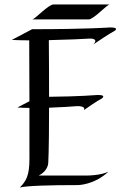

<svg xmlns="http://www.w3.org/2000/svg" viewBox="-20 -829 552 861"><path d="M429 -383C439 -387 460 -404 417 -403C417 -403 332 -396 200 -395C200 -464 200 -545 199 -649C280 -651 358 -654 383 -656C383 -656 425 -658 399 -630C476 -682 486 -686 486 -686C496 -690 518 -706 474 -706C474 -706 370 -698 124 -698L33 -650C55 -649 82 -648 111 -648C111 -527 112 -446 112 -375L58 -347C75 -346 93 -345 112 -345V-145C113 -62 109 -28 69 12C97 4 202 1 329 1C329 1 402 1 466 -59C429 -42 375 -42 375 -42H154C194 -62 196 -95 196 -95C196 -95 200 -138 200 -346C255 -348 302 -351 325 -353C325 -353 367 -355 356 -335C419 -379 429 -383 429 -383ZM220 -809C197 -809 138 -744 125 -742H378C400 -742 459 -808 472 -809Z"/></svg>

Font: Quintessential
Style: Regular
Weight: 400
Designer: Astigmatic (AOETI)
Foundry: Astigmatic (AOETI)
Version: Version 1.000